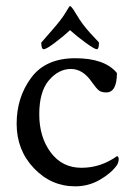

<svg xmlns="http://www.w3.org/2000/svg" viewBox="-20 -622 436 647"><path d="M313.5 -478.5Q313.5 -456.1 306.2 -456.1Q298.8 -456.1 268.6 -478Q238.3 -500 215.8 -520.5Q194.3 -500 165 -478Q135.7 -456.1 127.4 -456.1Q119.1 -456.1 119.1 -478.5Q122.1 -482.4 154.8 -519.5Q187.5 -556.6 200.7 -579.1Q213.9 -601.6 215.8 -601.6Q220.7 -601.6 234.9 -577.6Q249 -553.7 260.3 -539.1Q271.5 -524.4 284.7 -509.8Q297.9 -495.1 305.7 -487.3Q313.5 -479.5 313.5 -478.5ZM374 -95.7Q379.9 -95.7 379.9 -85.4Q379.9 -75.2 374 -65.4Q354.5 -38.1 316.4 -16.1Q278.3 5.9 233.4 5.9Q152.3 5.9 94.2 -55.2Q36.1 -116.2 36.1 -205.1Q36.1 -293.9 85 -359.9Q133.8 -425.8 233.4 -425.8Q333 -425.8 374 -376Q374 -310.5 337.9 -310.5Q321.3 -310.5 312.5 -317.9Q303.7 -325.2 290 -344.7Q259.8 -389.6 218.8 -389.6Q177.7 -389.6 145 -351.6Q112.3 -313.5 112.3 -236.8Q112.3 -160.2 150.9 -108.4Q189.5 -56.6 254.4 -56.6Q319.3 -56.6 374 -95.7Z"/></svg>

Font: CrimsonText-Roman
Style: Roman
Weight: 400
Version: Version 0.13